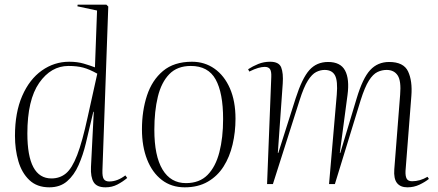

<svg xmlns="http://www.w3.org/2000/svg" viewBox="-20 -787 1875 821"><path d="M418 -59Q417 -31 424 -21Q431 -11 447 -11Q482 -11 516 -37L524 -26Q505 -10 482 2Q459 14 431 14Q394 14 380.5 -8Q367 -30 369 -73L381 -309H379L347 -174Q335 -124 316 -81Q297 -38 267 -12Q237 14 191 14Q138 14 105.5 -17Q73 -48 58.5 -98Q44 -148 44 -206Q44 -306 75 -377Q106 -448 159 -485.5Q212 -523 276 -523Q311 -523 338 -515Q365 -507 386 -499L395 -742L311 -760L312 -767H435L443 -759ZM200 -24Q236 -24 262 -45.5Q288 -67 310 -124Q332 -181 355 -287L396 -472Q362 -491 335.5 -498Q309 -505 273 -505Q198 -505 147.5 -432.5Q97 -360 97 -216Q97 -24 200 -24Z M770 14Q713 14 672 -17.5Q631 -49 609 -105Q587 -161 587 -234Q587 -313 608.5 -378.5Q630 -444 677 -483.5Q724 -523 801 -523Q855 -523 897 -493.5Q939 -464 963 -409.5Q987 -355 987 -279Q987 -222 974.5 -169Q962 -116 936 -75Q910 -34 868.5 -10Q827 14 770 14ZM775 -4Q833 -4 867.5 -39Q902 -74 918 -136Q934 -198 934 -278Q934 -390 902 -447.5Q870 -505 796 -505Q738 -505 704 -470Q670 -435 655 -373.5Q640 -312 640 -232Q640 -120 675 -62Q710 -4 775 -4Z M1420 -382Q1425 -441 1412.5 -464.5Q1400 -488 1368 -488Q1350 -488 1332 -479Q1314 -470 1296.5 -442.5Q1279 -415 1261 -358L1147 0H1122L1140 -458Q1141 -482 1134.5 -491.5Q1128 -501 1112 -501Q1100 -501 1084 -496.5Q1068 -492 1046 -481L1041 -491Q1061 -504 1084.5 -513.5Q1108 -523 1135 -523Q1173 -523 1182.5 -498.5Q1192 -474 1189 -430L1168 -133H1170L1244 -366Q1272 -453 1303 -487.5Q1334 -522 1383 -522Q1436 -522 1455.5 -485.5Q1475 -449 1466 -381L1433 -133H1435L1505 -366Q1531 -453 1563 -487.5Q1595 -522 1644 -522Q1706 -522 1725 -481.5Q1744 -441 1739 -377L1714 -56Q1713 -34 1719 -23Q1725 -12 1742 -12Q1776 -12 1808 -31L1814 -22Q1798 -9 1774 2.5Q1750 14 1722 14Q1692 14 1677.5 -4.5Q1663 -23 1666 -63L1691 -382Q1696 -441 1680.5 -464.5Q1665 -488 1633 -488Q1613 -488 1594 -479Q1575 -470 1557.5 -442.5Q1540 -415 1522 -358L1412 0H1387Z"/></svg>

Font: Display Extralight
Style: Italic
Weight: 200
Italic angle: -2°
Designer: Latin by Veronika Burian and Jose Scaglione. Greek by Irene Vlachou. Cyrillic by Vera Evstafieva
Foundry: TypeTogether
Version: Version 3.002